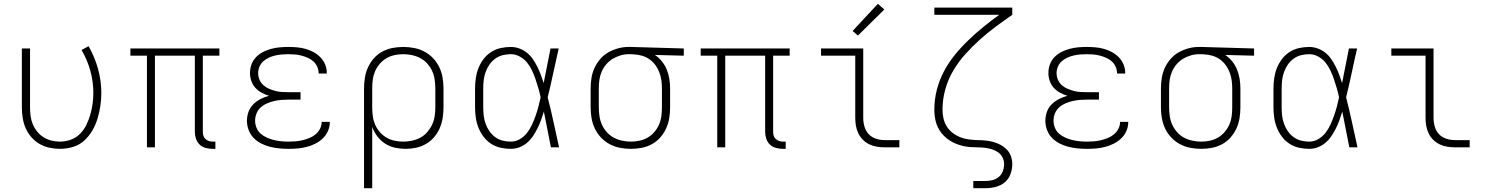

<svg xmlns="http://www.w3.org/2000/svg" viewBox="-20 -775 7840 1010"><path d="M296 8Q268 8 240 2Q212 -4 188 -18Q164 -32 145 -53.5Q126 -75 115 -100.5Q104 -126 99.5 -154Q95 -182 95 -210V-520H138V-210Q138 -187 141 -164.5Q144 -142 152.5 -121.5Q161 -101 175.5 -83Q190 -65 209 -53Q228 -41 250.5 -35.5Q273 -30 295 -30Q324 -30 352 -40Q380 -50 400.5 -70.5Q421 -91 434 -117.5Q447 -144 455 -172Q463 -200 467 -228.5Q471 -257 471 -286Q471 -346 455 -403.5Q439 -461 409 -512L446 -532Q478 -476 495.5 -413.5Q513 -351 513 -286Q513 -252 508 -218Q503 -184 493 -151Q483 -118 465.5 -88Q448 -58 422.5 -35Q397 -12 363.5 -2Q330 8 296 8Z M1098 8Q1080 8 1061.5 3Q1043 -2 1030 -14.5Q1017 -27 1011 -45Q1005 -63 1005 -81V-482H795V0H753V-482H666V-520H1134V-482H1047V-81Q1047 -71 1050 -61Q1053 -51 1060.5 -44Q1068 -37 1078 -33.5Q1088 -30 1098 -30H1113V8Z M1497 8Q1473 8 1448 5.5Q1423 3 1399.5 -3Q1376 -9 1353.5 -20.5Q1331 -32 1314 -49.5Q1297 -67 1288 -91Q1279 -115 1279 -139Q1279 -163 1287 -186Q1295 -209 1312 -226Q1329 -243 1350.5 -254Q1372 -265 1395 -271Q1375 -277 1356 -287.5Q1337 -298 1323 -313.5Q1309 -329 1302 -349.5Q1295 -370 1295 -391Q1295 -414 1303 -436Q1311 -458 1327 -474.5Q1343 -491 1363.5 -501.5Q1384 -512 1406.5 -518Q1429 -524 1451.5 -526Q1474 -528 1497 -528Q1520 -528 1542.5 -526Q1565 -524 1587 -518Q1609 -512 1629 -501Q1649 -490 1665 -474Q1681 -458 1690 -436.5Q1699 -415 1699 -393Q1699 -392 1699 -390.5Q1699 -389 1699 -388H1656Q1656 -389 1656 -389.5Q1656 -390 1656 -391Q1656 -408 1648.5 -424.5Q1641 -441 1628 -452.5Q1615 -464 1599 -471Q1583 -478 1566 -482.5Q1549 -487 1531.5 -488.5Q1514 -490 1497 -490Q1480 -490 1462.5 -488.5Q1445 -487 1427.5 -483Q1410 -479 1394 -471.5Q1378 -464 1365 -452.5Q1352 -441 1345 -424.5Q1338 -408 1338 -390Q1338 -373 1345 -356Q1352 -339 1365.5 -327Q1379 -315 1395.5 -308Q1412 -301 1429 -296.5Q1446 -292 1464 -291Q1482 -290 1500 -290H1561V-251H1500Q1480 -251 1460.5 -249.5Q1441 -248 1422 -243.5Q1403 -239 1384.5 -231Q1366 -223 1351.5 -210Q1337 -197 1329.5 -178.5Q1322 -160 1322 -140Q1322 -121 1329.5 -102.5Q1337 -84 1351.5 -71.5Q1366 -59 1384 -51Q1402 -43 1420.5 -38.5Q1439 -34 1458.5 -32Q1478 -30 1497 -30Q1516 -30 1535 -31.5Q1554 -33 1572 -37.5Q1590 -42 1607.5 -49Q1625 -56 1639.5 -68Q1654 -80 1663 -97Q1672 -114 1672 -133Q1672 -133 1672 -133.5Q1672 -134 1672 -134H1715Q1715 -134 1715 -133.5Q1715 -133 1715 -132Q1715 -108 1705 -85.5Q1695 -63 1677.5 -46.5Q1660 -30 1638 -19Q1616 -8 1592.5 -2Q1569 4 1545 6Q1521 8 1497 8Z M1895 215V-310Q1895 -338 1899.5 -366.5Q1904 -395 1916 -421Q1928 -447 1947 -468.5Q1966 -490 1991 -503.5Q2016 -517 2044 -522.5Q2072 -528 2101 -528Q2130 -528 2158.5 -522.5Q2187 -517 2212.5 -503.5Q2238 -490 2258 -469Q2278 -448 2290.5 -422Q2303 -396 2308 -367.5Q2313 -339 2313 -310V-210Q2313 -182 2308.5 -154Q2304 -126 2293 -100.5Q2282 -75 2263.5 -53.5Q2245 -32 2221 -18Q2197 -4 2169.5 2Q2142 8 2114 8Q2086 8 2058 2Q2030 -4 2006 -19.5Q1982 -35 1965 -57.5Q1948 -80 1938 -107V215ZM2101 -30Q2124 -30 2147.5 -35Q2171 -40 2191.5 -51Q2212 -62 2227.5 -80Q2243 -98 2253 -119Q2263 -140 2266.5 -163.5Q2270 -187 2270 -210V-310Q2270 -333 2266.5 -356.5Q2263 -380 2253.5 -401Q2244 -422 2228 -440Q2212 -458 2191.5 -469Q2171 -480 2147.5 -485Q2124 -490 2101 -490Q2078 -490 2055 -485Q2032 -480 2012.5 -468.5Q1993 -457 1977.5 -439Q1962 -421 1953 -400Q1944 -379 1941 -356Q1938 -333 1938 -310V-210Q1938 -187 1941 -164Q1944 -141 1953 -120Q1962 -99 1977.5 -81Q1993 -63 2012.5 -51.5Q2032 -40 2055 -35Q2078 -30 2101 -30Z M2667 8Q2640 8 2613 2Q2586 -4 2563 -19Q2540 -34 2523.5 -56Q2507 -78 2497 -103Q2487 -128 2483 -155.5Q2479 -183 2479 -210V-310Q2479 -337 2483 -364.5Q2487 -392 2497 -417Q2507 -442 2523.5 -464Q2540 -486 2563 -501Q2586 -516 2613 -522Q2640 -528 2667 -528Q2690 -528 2712 -520Q2734 -512 2752 -497.5Q2770 -483 2783 -464Q2796 -445 2806.5 -424Q2817 -403 2825 -381.5Q2833 -360 2840 -338Q2849 -384 2858 -429.5Q2867 -475 2876 -520H2919Q2904 -456 2890.5 -391.5Q2877 -327 2861 -263Q2878 -198 2892 -132Q2906 -66 2921 0H2878Q2869 -47 2859.5 -94Q2850 -141 2841 -188Q2834 -165 2826 -143Q2818 -121 2807.5 -100Q2797 -79 2784 -59.5Q2771 -40 2753 -24.5Q2735 -9 2713 -0.5Q2691 8 2667 8ZM2667 -30Q2692 -30 2714.5 -43Q2737 -56 2752.5 -76Q2768 -96 2778.5 -119Q2789 -142 2797.5 -166Q2806 -190 2812.5 -214.5Q2819 -239 2824 -263Q2819 -287 2812 -311Q2805 -335 2797 -358.5Q2789 -382 2778.5 -404.5Q2768 -427 2752.5 -446Q2737 -465 2714.5 -477.5Q2692 -490 2667 -490Q2645 -490 2623.5 -484.5Q2602 -479 2584.5 -466Q2567 -453 2554.5 -435Q2542 -417 2534.5 -396Q2527 -375 2524.5 -353.5Q2522 -332 2522 -310V-210Q2522 -188 2524.5 -166.5Q2527 -145 2534.5 -124Q2542 -103 2554.5 -85Q2567 -67 2584.5 -54Q2602 -41 2623.5 -35.5Q2645 -30 2667 -30Z M3299 8Q3270 8 3241.5 2.5Q3213 -3 3187.5 -16.5Q3162 -30 3142 -51Q3122 -72 3109.5 -98Q3097 -124 3092 -152.5Q3087 -181 3087 -210V-310Q3087 -338 3091.5 -365.5Q3096 -393 3107.5 -418Q3119 -443 3137.5 -464.5Q3156 -486 3180 -499.5Q3204 -513 3231 -520.5Q3258 -528 3285 -528Q3289 -528 3292.5 -528Q3296 -528 3300 -528L3577 -520V-482L3425 -486Q3446 -472 3462 -452Q3478 -432 3487.5 -408.5Q3497 -385 3501 -360Q3505 -335 3505 -310V-210Q3505 -182 3500.5 -153.5Q3496 -125 3484 -99Q3472 -73 3453 -51.5Q3434 -30 3409 -16.5Q3384 -3 3356 2.5Q3328 8 3299 8ZM3299 -30Q3322 -30 3345 -35Q3368 -40 3387.5 -51.5Q3407 -63 3422.5 -81Q3438 -99 3447 -120Q3456 -141 3459 -164Q3462 -187 3462 -210V-310Q3462 -332 3459 -353.5Q3456 -375 3448 -395.5Q3440 -416 3427 -433.5Q3414 -451 3396 -463.5Q3378 -476 3357 -482Q3336 -488 3314 -489L3300 -490Q3297 -490 3294 -490Q3291 -490 3288 -490Q3266 -490 3244 -483.5Q3222 -477 3203 -465.5Q3184 -454 3169 -436.5Q3154 -419 3145 -398Q3136 -377 3133 -355Q3130 -333 3130 -310V-210Q3130 -187 3133.5 -163.5Q3137 -140 3146.5 -119Q3156 -98 3172 -80Q3188 -62 3208.5 -51Q3229 -40 3252.5 -35Q3276 -30 3299 -30Z M4098 8Q4080 8 4061.5 3Q4043 -2 4030 -14.5Q4017 -27 4011 -45Q4005 -63 4005 -81V-482H3795V0H3753V-482H3666V-520H4134V-482H4047V-81Q4047 -71 4050 -61Q4053 -51 4060.5 -44Q4068 -37 4078 -33.5Q4088 -30 4098 -30H4113V8Z M4633 0Q4613 0 4592 -3.5Q4571 -7 4552.5 -16Q4534 -25 4519 -40Q4504 -55 4495 -74Q4486 -93 4482.5 -113.5Q4479 -134 4479 -155V-482H4299V-520H4521V-155Q4521 -132 4527.5 -109Q4534 -86 4549.5 -69.5Q4565 -53 4587.5 -45.5Q4610 -38 4633 -38H4711V0ZM4493 -588 4465 -612 4598 -755 4632 -725Z M5100 215V177H5165Q5184 177 5202.5 172Q5221 167 5235 155Q5249 143 5255.5 125Q5262 107 5262 88Q5262 69 5253 52Q5244 35 5228 24.5Q5212 14 5194 9Q5176 4 5157 2Q5138 0 5119 0Q5100 0 5081.5 -1.5Q5063 -3 5044.5 -7.5Q5026 -12 5008.5 -19Q4991 -26 4975 -36.5Q4959 -47 4945.5 -60.5Q4932 -74 4922 -90Q4912 -106 4906 -124Q4900 -142 4897.5 -161Q4895 -180 4895 -198Q4895 -251 4908 -302Q4921 -353 4945.5 -399.5Q4970 -446 5003 -486.5Q5036 -527 5074 -563.5Q5112 -600 5152.5 -633Q5193 -666 5236 -697H4895V-735H5305V-697Q5260 -666 5217 -634Q5174 -602 5134 -566Q5094 -530 5058 -490Q5022 -450 4994.5 -403.5Q4967 -357 4952.5 -304.5Q4938 -252 4938 -198Q4938 -175 4943 -152.5Q4948 -130 4960 -110.5Q4972 -91 4990.5 -76.5Q5009 -62 5030.5 -53.5Q5052 -45 5074.5 -42Q5097 -39 5120 -38H5122Q5142 -38 5163 -36Q5184 -34 5204.5 -28.5Q5225 -23 5243.5 -13Q5262 -3 5276.5 12Q5291 27 5298 47Q5305 67 5305 88Q5305 115 5295.5 141Q5286 167 5265.5 184Q5245 201 5218.5 208Q5192 215 5165 215Z M5697 8Q5673 8 5648 5.5Q5623 3 5599.5 -3Q5576 -9 5553.5 -20.5Q5531 -32 5514 -49.5Q5497 -67 5488 -91Q5479 -115 5479 -139Q5479 -163 5487 -186Q5495 -209 5512 -226Q5529 -243 5550.5 -254Q5572 -265 5595 -271Q5575 -277 5556 -287.5Q5537 -298 5523 -313.5Q5509 -329 5502 -349.5Q5495 -370 5495 -391Q5495 -414 5503 -436Q5511 -458 5527 -474.5Q5543 -491 5563.5 -501.5Q5584 -512 5606.5 -518Q5629 -524 5651.5 -526Q5674 -528 5697 -528Q5720 -528 5742.5 -526Q5765 -524 5787 -518Q5809 -512 5829 -501Q5849 -490 5865 -474Q5881 -458 5890 -436.5Q5899 -415 5899 -393Q5899 -392 5899 -390.5Q5899 -389 5899 -388H5856Q5856 -389 5856 -389.5Q5856 -390 5856 -391Q5856 -408 5848.5 -424.5Q5841 -441 5828 -452.5Q5815 -464 5799 -471Q5783 -478 5766 -482.5Q5749 -487 5731.5 -488.5Q5714 -490 5697 -490Q5680 -490 5662.5 -488.5Q5645 -487 5627.5 -483Q5610 -479 5594 -471.5Q5578 -464 5565 -452.5Q5552 -441 5545 -424.5Q5538 -408 5538 -390Q5538 -373 5545 -356Q5552 -339 5565.5 -327Q5579 -315 5595.5 -308Q5612 -301 5629 -296.5Q5646 -292 5664 -291Q5682 -290 5700 -290H5761V-251H5700Q5680 -251 5660.5 -249.5Q5641 -248 5622 -243.5Q5603 -239 5584.5 -231Q5566 -223 5551.5 -210Q5537 -197 5529.5 -178.5Q5522 -160 5522 -140Q5522 -121 5529.5 -102.5Q5537 -84 5551.5 -71.5Q5566 -59 5584 -51Q5602 -43 5620.5 -38.5Q5639 -34 5658.5 -32Q5678 -30 5697 -30Q5716 -30 5735 -31.5Q5754 -33 5772 -37.5Q5790 -42 5807.5 -49Q5825 -56 5839.5 -68Q5854 -80 5863 -97Q5872 -114 5872 -133Q5872 -133 5872 -133.5Q5872 -134 5872 -134H5915Q5915 -134 5915 -133.5Q5915 -133 5915 -132Q5915 -108 5905 -85.5Q5895 -63 5877.5 -46.5Q5860 -30 5838 -19Q5816 -8 5792.5 -2Q5769 4 5745 6Q5721 8 5697 8Z M6299 8Q6270 8 6241.5 2.5Q6213 -3 6187.5 -16.5Q6162 -30 6142 -51Q6122 -72 6109.5 -98Q6097 -124 6092 -152.5Q6087 -181 6087 -210V-310Q6087 -338 6091.5 -365.5Q6096 -393 6107.5 -418Q6119 -443 6137.5 -464.5Q6156 -486 6180 -499.5Q6204 -513 6231 -520.5Q6258 -528 6285 -528Q6289 -528 6292.5 -528Q6296 -528 6300 -528L6577 -520V-482L6425 -486Q6446 -472 6462 -452Q6478 -432 6487.5 -408.5Q6497 -385 6501 -360Q6505 -335 6505 -310V-210Q6505 -182 6500.5 -153.5Q6496 -125 6484 -99Q6472 -73 6453 -51.5Q6434 -30 6409 -16.5Q6384 -3 6356 2.5Q6328 8 6299 8ZM6299 -30Q6322 -30 6345 -35Q6368 -40 6387.5 -51.5Q6407 -63 6422.5 -81Q6438 -99 6447 -120Q6456 -141 6459 -164Q6462 -187 6462 -210V-310Q6462 -332 6459 -353.5Q6456 -375 6448 -395.5Q6440 -416 6427 -433.5Q6414 -451 6396 -463.5Q6378 -476 6357 -482Q6336 -488 6314 -489L6300 -490Q6297 -490 6294 -490Q6291 -490 6288 -490Q6266 -490 6244 -483.5Q6222 -477 6203 -465.5Q6184 -454 6169 -436.5Q6154 -419 6145 -398Q6136 -377 6133 -355Q6130 -333 6130 -310V-210Q6130 -187 6133.5 -163.5Q6137 -140 6146.5 -119Q6156 -98 6172 -80Q6188 -62 6208.5 -51Q6229 -40 6252.5 -35Q6276 -30 6299 -30Z M6867 8Q6840 8 6813 2Q6786 -4 6763 -19Q6740 -34 6723.5 -56Q6707 -78 6697 -103Q6687 -128 6683 -155.5Q6679 -183 6679 -210V-310Q6679 -337 6683 -364.5Q6687 -392 6697 -417Q6707 -442 6723.5 -464Q6740 -486 6763 -501Q6786 -516 6813 -522Q6840 -528 6867 -528Q6890 -528 6912 -520Q6934 -512 6952 -497.5Q6970 -483 6983 -464Q6996 -445 7006.5 -424Q7017 -403 7025 -381.5Q7033 -360 7040 -338Q7049 -384 7058 -429.5Q7067 -475 7076 -520H7119Q7104 -456 7090.5 -391.5Q7077 -327 7061 -263Q7078 -198 7092 -132Q7106 -66 7121 0H7078Q7069 -47 7059.5 -94Q7050 -141 7041 -188Q7034 -165 7026 -143Q7018 -121 7007.5 -100Q6997 -79 6984 -59.5Q6971 -40 6953 -24.5Q6935 -9 6913 -0.5Q6891 8 6867 8ZM6867 -30Q6892 -30 6914.5 -43Q6937 -56 6952.5 -76Q6968 -96 6978.5 -119Q6989 -142 6997.5 -166Q7006 -190 7012.5 -214.5Q7019 -239 7024 -263Q7019 -287 7012 -311Q7005 -335 6997 -358.5Q6989 -382 6978.5 -404.5Q6968 -427 6952.5 -446Q6937 -465 6914.5 -477.5Q6892 -490 6867 -490Q6845 -490 6823.5 -484.5Q6802 -479 6784.5 -466Q6767 -453 6754.5 -435Q6742 -417 6734.5 -396Q6727 -375 6724.5 -353.5Q6722 -332 6722 -310V-210Q6722 -188 6724.5 -166.5Q6727 -145 6734.5 -124Q6742 -103 6754.5 -85Q6767 -67 6784.5 -54Q6802 -41 6823.5 -35.5Q6845 -30 6867 -30Z M7633 0Q7613 0 7592 -3.5Q7571 -7 7552.5 -16Q7534 -25 7519 -40Q7504 -55 7495 -74Q7486 -93 7482.5 -113.5Q7479 -134 7479 -155V-482H7299V-520H7521V-155Q7521 -132 7527.5 -109Q7534 -86 7549.5 -69.5Q7565 -53 7587.5 -45.5Q7610 -38 7633 -38H7711V0Z"/></svg>

Font: Iosevka SS04 XLt Ex
Style: Regular
Weight: 200
Width: 7
Monospace: yes
Designer: Belleve Invis
Foundry: Belleve Invis
Version: Version 19.0.0; ttfautohint (v1.8.4)